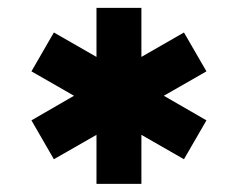

<svg xmlns="http://www.w3.org/2000/svg" viewBox="-20 -757 595 480"><path d="M221.2 -737.3H333.5V-614.7L439.9 -675.8L496.1 -578.6L389.6 -517.6L496.1 -456.1L439.9 -358.9L333.5 -419.9V-297.4H221.2V-419.9L114.7 -358.9L58.6 -456.1L165 -517.6L58.6 -578.6L114.7 -675.8L221.2 -614.7Z"/></svg>

Font: New Shape
Style: Bold
Weight: 700
Designer: Wojciech Kalinowski "wmk69" (wmk69@o2.pl)
Foundry: Wojciech Kalinowski "wmk69" (wmk69@o2.pl)
Version: Version 2.1.1; 2021-05-14